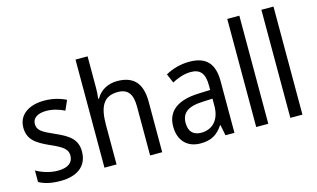

<svg xmlns="http://www.w3.org/2000/svg" viewBox="-90 -1027 2156 1304"><g transform="rotate(-15 987.5 -375.0)"><path d="M387 -147C387 -231 334 -268 245 -307C156 -346 126 -364 126 -409C126 -449 161 -475 223 -475C268 -475 311 -462 350 -443L380 -511C335 -533 285 -546 227 -546C118 -546 44 -494 44 -405C44 -319 100 -284 191 -243C279 -205 304 -181 304 -140C304 -92 270 -62 196 -62C140 -62 82 -82 45 -104V-23C82 -2 130 10 196 10C314 10 387 -44 387 -147Z M591 -540V-760H506V0H591V-278C591 -406 625 -473 726 -473C796 -473 827 -432 827 -345V0H912V-355C912 -485 856 -546 740 -546C678 -546 621 -517 592 -463H586C589 -485 591 -513 591 -540Z M1248 -546C1184 -546 1125 -528 1080 -502L1107 -438C1149 -460 1193 -476 1240 -476C1303 -476 1336 -443 1336 -357V-324L1256 -321C1104 -316 1029 -256 1029 -149C1029 -49 1088 10 1180 10C1257 10 1299 -17 1339 -75H1342L1357 0H1420V-364C1420 -486 1367 -546 1248 -546ZM1268 -260 1336 -263V-213C1336 -111 1280 -59 1203 -59C1151 -59 1117 -87 1117 -149C1117 -218 1157 -256 1268 -260Z M1658 0V-760H1573V0Z M1898 0V-760H1813V0Z"/></g></svg>

Font: Noto Sans Khmer UI SemiCondensed
Style: Regular
Weight: 400
Width: 4
Designer: Danh Hong and the Monotype Design Team
Foundry: Monotype Imaging Inc.
Version: Version 2.002